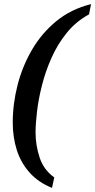

<svg xmlns="http://www.w3.org/2000/svg" viewBox="-20 -783 463 934"><path d="M233 131Q166 104 123.5 56Q81 8 61.5 -54Q42 -116 42 -186Q42 -278 65.5 -369.5Q89 -461 136 -541.5Q183 -622 254.5 -680.5Q326 -739 423 -763L413 -713Q350 -679 305 -623.5Q260 -568 230.5 -501.5Q201 -435 184 -367.5Q167 -300 160 -240Q153 -180 153 -139Q153 -76 173 -16Q193 44 244 80Z"/></svg>

Font: Noto Serif Medium
Style: Italic
Weight: 500
Italic angle: -12°
Designer: Monotype Design Team
Foundry: Monotype Imaging Inc.
Version: Version 2.014; ttfautohint (v1.8.4.7-5d5b)